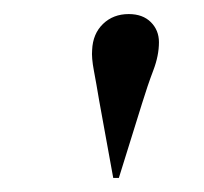

<svg xmlns="http://www.w3.org/2000/svg" viewBox="-20 -800 290 273"><path d="M149 -547H141L121 -657Q117 -681 113.5 -699.5Q110 -718 111 -729Q112 -752 126.5 -766Q141 -780 163 -780Q183 -780 194.5 -768.5Q206 -757 206 -740Q206 -721 198 -700Q190 -679 182 -653Z"/></svg>

Font: Literata 72pt
Style: Italic
Weight: 400
Italic angle: -2°
Designer: Latin by Veronika Burian and Jose Scaglione. Greek by Irene Vlachou. Cyrillic by Vera Evstafieva
Foundry: TypeTogether
Version: Version 3.002